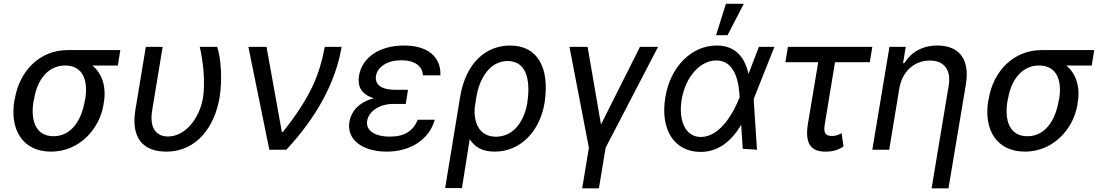

<svg xmlns="http://www.w3.org/2000/svg" viewBox="-20 -794 5838 1018"><path d="M58.6 -269.9 55.8 -258.5C31.6 -106.5 100.1 9.9 250.7 9.9C400.6 9.9 507.5 -109.7 528.8 -238.6L530.2 -248.6C545.1 -334.9 521 -404.8 469.5 -446.7H604.8L617.9 -528.4H338.8C189.6 -528.4 82.7 -416.2 58.6 -269.9ZM158 -258.5 160.9 -269.9C176.1 -364.7 230.5 -446.7 325.3 -446.7C421.5 -446.7 447.4 -364.7 432.2 -269.9L429.3 -258.5C412.6 -158 358.7 -71.7 264.2 -71.7C167.3 -71.7 141.3 -158 158 -258.5Z M753.2 -545.5 697.8 -210.9C672.9 -57.9 742.9 9.9 861.2 9.9C1026.6 9.9 1119 -126.8 1144.2 -277C1159.8 -372.9 1151.6 -485.8 1131.4 -545.5H1039.1C1058.2 -464.5 1068.5 -358.3 1056.5 -277C1037.3 -161.9 960.2 -70.3 870.4 -70.3C816.1 -70.3 769.9 -105.8 786.9 -209.5L842.3 -545.5Z M1408 0H1497.9C1660.9 -173.7 1761 -362.9 1791.2 -545.5H1702.1C1673.3 -396.7 1629.6 -283.4 1480.1 -94.5H1474.4L1393.1 -545.5H1296.9Z M2143.1 -317.8H2076.7C1999.3 -317.8 1967 -346.9 1973.4 -391.3C1981.9 -440.7 2034.4 -474.4 2108.3 -474.4C2179.3 -474.4 2220.2 -443.2 2222.3 -394.5H2315C2318.9 -494.3 2246.4 -552.6 2122.2 -552.6C1996.1 -552.6 1900.9 -493.3 1883.5 -392.4C1876.1 -347.7 1885.7 -295.8 1962.4 -273.1C1872.2 -249.6 1840.6 -193.9 1832.4 -147.7C1817.1 -53.6 1902.3 9.9 2029.8 9.9C2159.1 9.9 2256.4 -56.1 2285.2 -159.1H2195C2169.7 -98.7 2125 -69.6 2046.2 -69.6C1965.6 -69.6 1918.7 -103.3 1926.5 -153.1C1935.4 -203.5 1990.8 -242.9 2065 -242.9H2131.4Z M2419.7 -280.5 2340.2 203.1H2429.3L2470.5 -56.1C2497.2 -13.8 2538 9.9 2603 9.9C2739 9.9 2840.9 -96.6 2866.8 -245.4L2868.3 -255.3C2893.8 -433.9 2831.3 -552.6 2685 -552.6C2557.9 -552.6 2449.9 -462.7 2419.7 -280.5ZM2497.2 -224.8 2506 -280.5C2520.6 -372.2 2574.2 -470.5 2671.2 -470.5C2767.4 -470.5 2793.7 -377.5 2776.6 -255.3L2775.2 -245.4C2758.5 -150.9 2703.5 -69.2 2609.7 -69.2C2512.4 -69.2 2491.1 -157.3 2497.2 -224.8Z M2999.3 -545.5 3102.3 -10.7 3066.8 204.5H3155.5L3191.1 -10.7L3469.1 -545.5H3373.2L3166.5 -133.9L3095.5 -545.5Z M3692.1 11.4C3788 12.8 3858.3 -45.8 3909.8 -132.1L3918 -5.3L3993.6 0L3976.9 -253.9V-271L4085.9 -545.5H4003.6L3950.6 -407L3948.5 -402.3C3929 -489.3 3881 -552.6 3779.5 -552.6C3646.3 -552.6 3533.7 -439.3 3507.8 -278.8C3479.4 -109.4 3552.6 9.9 3692.1 11.4ZM3594.1 -265.6C3615.1 -387.1 3691.4 -473.4 3778.4 -473.4C3882.5 -473.4 3898.4 -345.9 3901.3 -280.9L3901.6 -278.8L3899.9 -274.1C3871.8 -203.5 3801.5 -67.8 3695.7 -67.8C3615.1 -67.8 3576 -152.7 3594.1 -265.6ZM3776.6 -607.2H3837.4L3923.7 -773.8H3828.8Z M4605.1 -545.5H4157.7L4144.2 -464.1H4318.2L4263.8 -138.8C4246.4 -32.7 4279.5 9.9 4355.8 9.9C4387.8 9.9 4417.3 5.7 4452.4 -17.4L4442.1 -88.1C4430.4 -81 4412.6 -73.2 4395.2 -73.2C4371.8 -73.2 4342 -73.9 4353 -134.9L4407.3 -464.1H4591.6Z M4748.6 -327.1C4765.3 -420.1 4831.7 -473 4909.8 -473C4986.5 -473 5024.1 -422.9 5009.9 -339.1L4919.4 204.5H5008.9L5101.2 -346.6C5123.9 -484.7 5061.4 -552.6 4950.3 -552.6C4868.3 -552.6 4809.3 -515.3 4775.2 -459.2H4768.1L4782.3 -545.5H4696L4605.1 0H4694.6Z M5222.3 -269.9 5219.5 -258.5C5195.3 -106.5 5263.8 9.9 5414.4 9.9C5564.3 9.9 5671.2 -109.7 5692.5 -238.6L5693.9 -248.6C5708.8 -334.9 5684.7 -404.8 5633.2 -446.7H5768.5L5781.6 -528.4H5502.5C5353.3 -528.4 5246.4 -416.2 5222.3 -269.9ZM5321.7 -258.5 5324.6 -269.9C5339.8 -364.7 5394.2 -446.7 5489 -446.7C5585.2 -446.7 5611.2 -364.7 5595.9 -269.9L5593 -258.5C5576.3 -158 5522.4 -71.7 5427.9 -71.7C5331 -71.7 5305 -158 5321.7 -258.5Z"/></svg>

Font: Margiela Sans Text
Style: Italic
Weight: 400
Italic angle: -9.39999°
Designer: Stefan Endress, Andreas Faust
Version: Version 1.100;FEAKit 1.0